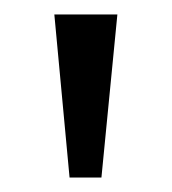

<svg xmlns="http://www.w3.org/2000/svg" viewBox="-20 -697 237 265"><path d="M120 -452 142 -677H55L76 -452Z"/></svg>

Font: Rufina
Style: Regular
Weight: 400
Designer: Martin Sommaruga
Foundry: Martin Sommaruga
Version: Version